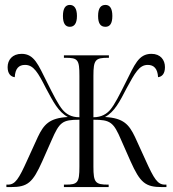

<svg xmlns="http://www.w3.org/2000/svg" viewBox="-20 -761 704 781"><path d="M409 -652C426 -652 437 -664 437 -696C437 -728 426 -741 409 -741C390 -741 379 -728 379 -696C379 -664 390 -652 409 -652ZM264 -652C281 -652 293 -664 293 -696C293 -728 281 -741 264 -741C247 -741 236 -728 236 -696C236 -664 247 -652 264 -652ZM6 0H24C93 0 113 -18 152 -105L190 -191C222 -264 233 -274 303 -274V-83C303 -18 296 -10 247 -10H240V0H422V-10H420C368 -10 360 -18 360 -83V-274C429 -274 442 -264 473 -191L511 -105C550 -18 571 0 639 0H657V-10H651C621 -10 607 -32 571 -112L529 -204C505 -254 483 -281 407 -285C446 -306 467 -348 495 -402C529 -464 546 -497 581 -497C606 -497 621 -482 623 -447C639 -449 651 -461 651 -488C651 -517 633 -542 596 -542C543 -542 527 -496 492 -427C466 -375 446 -335 428 -314C415 -299 394 -284 360 -284V-453C360 -518 368 -526 420 -526H423V-536H240V-526H246C297 -526 303 -518 303 -453V-284C269 -284 249 -298 235 -314C217 -335 197 -375 171 -427C136 -496 120 -542 68 -542C30 -542 11 -517 11 -488C11 -461 24 -449 40 -447C42 -482 56 -497 82 -497C117 -497 135 -465 167 -402C196 -348 217 -306 256 -285C180 -281 158 -254 134 -204L92 -112C56 -32 42 -10 12 -10H6Z"/></svg>

Font: Noto Serif Display ExtraCondensed Light
Style: Regular
Weight: 300
Width: 2
Designer: Monotype Design Team
Foundry: Monotype Imaging Inc.
Version: Version 2.009